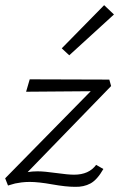

<svg xmlns="http://www.w3.org/2000/svg" viewBox="-21 -713 461 743"><path d="M420 -657 247 -499 218 -526 382 -693ZM402 -405 409 -380 86 -47Q104 -50 124 -50Q150 -50 196 -43.5Q242 -37 266 -37Q323 -37 351 -75L379 -59Q355 -17 329 -3Q303 11 269 10Q234 10 181 0.5Q128 -9 94 -9Q77 -9 61.5 -7Q46 -5 37.5 -3Q29 -1 20 2L10 5L-1 -23L330 -360L80 -358L94 -406Z"/></svg>

Font: EauTestText Semilight
Style: Italic
Weight: 300
Italic angle: -12°
Designer: Christian Thalmann (Catharsis Fonts)
Version: Version 0.001;PS 000.001;hotconv 1.0.88;makeotf.lib2.5.64775